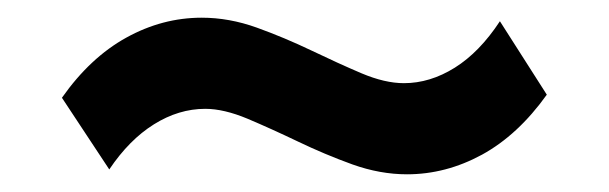

<svg xmlns="http://www.w3.org/2000/svg" viewBox="-20 -442 688 217"><path d="M440 -245Q409.5 -245 378.2 -256.2Q347 -267.5 316.8 -282Q286.5 -296.5 259.8 -307.8Q233 -319 212 -319Q182 -319 154 -301.5Q126 -284 103.5 -250.5L50 -331.5Q82 -377 122.8 -399.5Q163.5 -422 208 -422Q239 -422 270.2 -410.8Q301.5 -399.5 331.8 -385Q362 -370.5 388.5 -359.2Q415 -348 436.5 -348Q466 -348 494 -365.5Q522 -383 545 -418L598 -335Q565.5 -289.5 524.8 -267.2Q484 -245 440 -245Z"/></svg>

Font: Geologica Cursive SemiBold
Style: Regular
Weight: 600
Designer: Sindre Bremnes, Frode Helland
Foundry: Monokrom Skriftforlag AS
Version: Version 1.010;gftools[0.9.28]